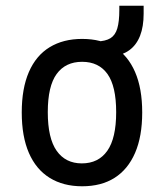

<svg xmlns="http://www.w3.org/2000/svg" viewBox="-20 -642 573 671"><path d="M267 9Q201 9 153.5 -20.5Q106 -50 81 -107.5Q56 -165 56 -249Q56 -333 81 -390.5Q106 -448 153.5 -477Q201 -506 267 -506Q334 -506 380.5 -477Q427 -448 452 -390.5Q477 -333 477 -249Q477 -165 452 -107.5Q427 -50 380.5 -20.5Q334 9 267 9ZM266 -71Q324 -71 355 -115Q386 -159 386 -250Q386 -341 355.5 -383.5Q325 -426 267 -426Q209 -426 178 -383.5Q147 -341 147 -250Q147 -159 178 -115Q209 -71 266 -71ZM372 -444 318 -480V-497Q349 -498 366 -508.5Q383 -519 390 -543Q397 -567 397 -607V-622H482V-594Q482 -549 469.5 -517Q457 -485 432.5 -467Q408 -449 372 -444Z"/></svg>

Font: Nunito Sans 7pt Condensed Medium
Style: Regular
Weight: 500
Width: 3
Designer: Vernon Adams
Foundry: Vernon Adams
Version: Version 3.101;gftools[0.9.27]